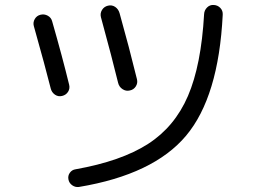

<svg xmlns="http://www.w3.org/2000/svg" viewBox="-20 -740 1040 785"><path d="M890.6 -679.7Q874 -343.8 740.7 -185.1Q607.4 -26.4 302.7 24.4Q288.1 26.4 275.4 17.6Q262.7 8.8 259.8 -6.3Q256.8 -21.5 265.6 -33.7Q274.4 -45.9 289.1 -47.9Q475.6 -81.1 585 -151.4Q694.3 -221.7 748.5 -347.7Q802.7 -473.6 814.5 -682.6Q815.4 -698.2 826.7 -709.5Q837.9 -720.7 854 -719.7Q870.1 -718.8 880.9 -707.5Q891.6 -696.3 890.6 -679.7ZM187.5 -377.9Q166 -463.9 118.2 -633.8Q114.3 -648.4 122.1 -662.1Q129.9 -675.8 145.5 -679.7Q161.1 -683.6 175.3 -675.8Q189.5 -668 193.4 -652.3Q235.4 -505.9 262.7 -393.6Q266.6 -377.9 258.3 -364.7Q250 -351.6 233.9 -347.7Q217.8 -343.8 204.6 -353Q191.4 -362.3 187.5 -377.9ZM510.7 -370.1Q495.1 -366.2 481 -375.5Q466.8 -384.8 462.9 -401.4Q439.5 -498 392.6 -669.9Q388.7 -685.5 397 -699.2Q405.3 -712.9 421.4 -716.8Q437.5 -720.7 450.7 -711.9Q463.9 -703.1 468.8 -686.5Q508.8 -543.9 540 -416Q543.9 -400.4 535.2 -386.7Q526.4 -373 510.7 -370.1Z"/></svg>

Font: Rounded Mgen+ 1m regular
Style: Regular
Weight: 400
Designer: [Source Han Sans]
Ryoko NISHIZUKA  (kana & ideographs); Paul D. Hunt (Latin, Greek & Cyrillic); Wenlong ZHANG  (bopomofo
Version: Version 1.059.20150602